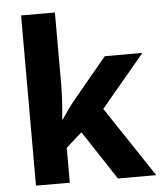

<svg xmlns="http://www.w3.org/2000/svg" viewBox="-54 -807 716 854"><g transform="rotate(-5 304.5 -380.0)"><path d="M223 -442Q223 -405 220.5 -363.5Q218 -322 214 -284H217Q229 -302 245.5 -325Q262 -348 276 -365L427 -547H595L400 -314L609 0H438L294 -219L223 -156V0H72V-760H223Z"/></g></svg>

Font: Noto Sans Hebrew Thin
Style: Bold
Weight: 700
Version: Version 3.001